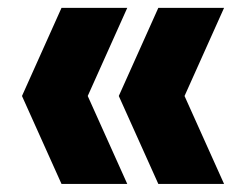

<svg xmlns="http://www.w3.org/2000/svg" viewBox="-20 -522 590 476"><path d="M132.5 -66 34.5 -284 132.5 -502.5H295.5L197.5 -284L295.5 -66ZM372.5 -66 274.5 -284 372.5 -502.5H535.5L437.5 -284L535.5 -66Z"/></svg>

Font: Encode Sans Condensed ExtraBold
Style: Regular
Weight: 800
Width: 3
Designer: Multiple Designers
Foundry: Impallari Type
Version: Version 3.000; ttfautohint (v1.8.3) -l 8 -r 50 -G 200 -x 14 